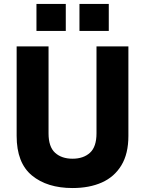

<svg xmlns="http://www.w3.org/2000/svg" viewBox="-20 -934 732 969"><path d="M346 15Q218 15 141 -48.5Q64 -112 64 -248V-700H225V-261Q225 -193 258 -163Q291 -133 346 -133Q401 -133 434 -163Q467 -193 467 -261V-700H628V-248Q628 -158 592.5 -99.5Q557 -41 494 -13Q431 15 346 15ZM381 -778V-914H529V-778ZM164 -778V-914H312V-778Z"/></svg>

Font: SUSE ExtraBold
Style: Regular
Weight: 800
Designer: Rene Bieder
Foundry: SUSE
Version: Version 1.000